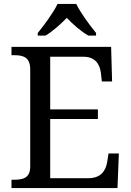

<svg xmlns="http://www.w3.org/2000/svg" viewBox="-20 -951 663 971"><path d="M426.8 -49.8H233.9V-349.1H475.1V-397.9H233.9V-664.1H401.9C461.9 -664.1 484.9 -626 490.2 -582L495.1 -539.1H546.9L542 -713.9H38.1V-671.9H50.8C97.2 -671.9 132.8 -662.1 132.8 -600.1V-108.9C132.8 -50.3 96.2 -42 50.8 -42H38.1V0H574.2L581.1 -174.8H528.8L522 -131.8C515.1 -86.9 489.3 -49.8 426.8 -49.8ZM170.9 -771H210C247.6 -793 287.1 -829.1 317.9 -860.8C347.7 -829.1 388.2 -793 426.8 -771H465.8V-784.2C435.1 -821.8 386.2 -887.2 365.7 -931.2H271C250.5 -887.2 201.7 -821.8 170.9 -784.2Z"/></svg>

Font: The Erased English
Style: Regular
Weight: 400
Designer: Monotype Design team + ligartures altered by 180 Amsterdam
Foundry: Monotype Imaging Inc.
Version: Version 1.030;Glyphs 3.1.2 (3151)